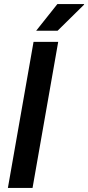

<svg xmlns="http://www.w3.org/2000/svg" viewBox="-20 -930 436 950"><path d="M19 0 146 -723H268L141 0ZM159 -778 264 -910H396V-907L265 -778Z"/></svg>

Font: Archivo Variable SemiBold
Style: Italic
Weight: 600
Italic angle: -10°
Designer: Hector Gatti
Foundry: Omnibus-Type
Version: Version 2.001